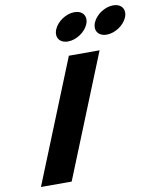

<svg xmlns="http://www.w3.org/2000/svg" viewBox="-113 -1188 1034 1273"><g transform="rotate(-10 404.0 -551.5)"><path d="M476.8 -1103C420.7 -1103 359 -1062 338.4 -1011C317.8 -960 346.3 -919 402.5 -919C458.5 -919 520.2 -960 540.8 -1011C561.4 -1062 532.9 -1103 476.8 -1103ZM737.5 -1103C681.4 -1103 619.7 -1062 599.1 -1011C578.5 -960 607 -919 663.1 -919C719.2 -919 780.9 -960 801.5 -1011C822.1 -1062 793.6 -1103 737.5 -1103ZM597.7 -825H390.9L57.5 0H264.3Z"/></g></svg>

Font: Hussar
Style: BdWideOblFour
Weight: 700
Foundry: Cannot Into Space Fonts
Version: Version 2.00